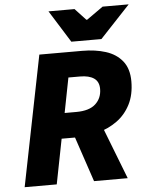

<svg xmlns="http://www.w3.org/2000/svg" viewBox="-58 -907 736 954"><g transform="rotate(-5 310.0 -430.0)"><path d="M26 0 156 -650H370Q435 -650 487 -633.5Q539 -617 569.5 -579Q600 -541 600 -478Q600 -411 575 -362.5Q550 -314 507.5 -283.5Q465 -253 411.5 -238.5Q358 -224 300 -224H230L186 0ZM256 -350H314Q379 -350 410.5 -379Q442 -408 442 -454Q442 -490 417.5 -507Q393 -524 348 -524H290ZM372 0 284 -262 398 -366 540 0ZM320 -700 220 -860H350L404 -802H408L490 -860H620L470 -700Z"/></g></svg>

Font: Source Sans 3 ExtraLight Black
Style: Italic
Weight: 900
Italic angle: -11°
Version: Version 3.052;hotconv 1.1.0;makeotfexe 2.6.0